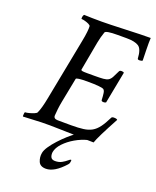

<svg xmlns="http://www.w3.org/2000/svg" viewBox="-160 -740 862 1064"><g transform="rotate(20 271.0 -208.0)"><path d="M441.4 3.9Q424.8 3.9 393.6 2.9Q362.3 2 324.7 1Q287.1 0 249.5 -1Q211.9 -2 180.7 -2.4Q149.4 -2.9 132.8 -2L24.4 2.9Q23.4 2 23.4 -4.9Q23.4 -23.4 28.3 -23.4Q36.1 -23.4 50.8 -27.3Q65.4 -31.2 78.6 -36.6Q91.8 -42 93.8 -47.9Q107.4 -77.1 119.1 -138.7L189.5 -502Q196.3 -536.1 198.7 -559.1Q201.2 -582 200.2 -592.8Q200.2 -598.6 189.5 -604Q178.7 -609.4 166 -612.8Q153.3 -616.2 145.5 -616.2Q143.6 -616.2 143.6 -620.1Q143.6 -635.7 150.4 -642.6Q172.9 -641.6 198.7 -641.1Q224.6 -640.6 254.9 -640.6Q274.4 -640.6 309.1 -641.6Q343.8 -642.6 392.6 -644.5Q441.4 -646.5 478.5 -647.5Q515.6 -648.4 541 -648.4Q540 -639.6 540 -618.7Q540 -597.7 540.5 -574.7Q541 -551.8 541.5 -534.7Q542 -517.6 542 -515.6Q537.1 -510.7 524.4 -510.7Q512.7 -510.7 512.7 -517.6Q509.8 -572.3 487.3 -586.9Q464.8 -601.6 416 -601.6H363.3Q293 -601.6 289.1 -588.9Q278.3 -558.6 271.5 -523.4L240.2 -352.5Q240.2 -347.7 248 -346.2Q255.9 -344.7 276.4 -344.7H320.3Q352.5 -344.7 371.1 -346.2Q389.6 -347.7 400.4 -354Q411.1 -360.4 418.9 -374.5Q426.8 -388.7 438.5 -414.1Q441.4 -420.9 452.1 -420.9Q463.9 -420.9 466.8 -416L430.7 -228.5Q425.8 -224.6 417 -224.6Q403.3 -224.6 403.3 -232.4Q402.3 -255.9 399.9 -272.5Q397.5 -289.1 388.7 -293.9Q383.8 -296.9 360.4 -299.3Q336.9 -301.8 293.9 -301.8Q229.5 -301.8 227.5 -293L199.2 -148.4Q194.3 -123 191.9 -101.6Q189.5 -80.1 188.5 -63.5Q187.5 -43.9 212.4 -43.5Q237.3 -43 292 -43Q335 -43 363.8 -46.9Q392.6 -50.8 413.1 -62.5Q433.6 -74.2 450.7 -97.2Q467.8 -120.1 486.3 -158.2Q489.3 -164.1 501 -164.1Q517.6 -164.1 521.5 -158.2Q453.1 -32.2 441.4 3.9ZM404.3 2.9Q370.1 11.7 335.4 31.7Q300.8 51.8 275.9 78.1Q251 104.5 246.1 131.8Q244.1 150.4 250.5 162.1Q256.8 173.8 275.4 173.8Q297.9 173.8 314.5 164.6Q331.1 155.3 341.8 146Q352.5 136.7 356.4 136.7Q361.3 136.7 358.4 149.4Q357.4 159.2 350.6 166Q292 231.4 242.2 231.4Q208 231.4 197.8 207Q187.5 182.6 192.4 156.2Q195.3 139.6 210.4 117.2Q225.6 94.7 247.1 71.3Q268.6 47.9 291.5 27.3Q314.5 6.8 333 -5.9Z"/></g></svg>

Font: Crimson Text
Style: Italic
Weight: 400
Italic angle: -11°
Designer: Sebastian Kosch
Foundry: Sebastian Kosch
Version: Version 1.100; ttfautohint (v1.8.4)